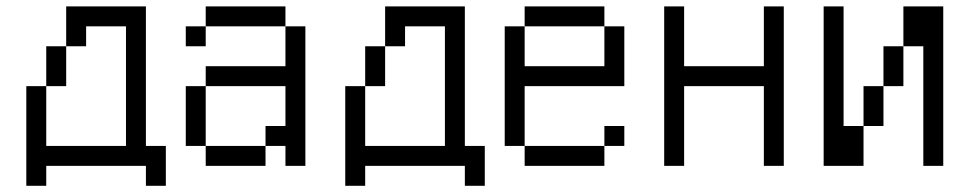

<svg xmlns="http://www.w3.org/2000/svg" viewBox="-20 -520 3040 602"><path d="M437.5 0V62.5H500Q500 62.5 500 -62.5H437.5V-500H187.5Q187.5 -500 187.5 -375H125Q125 -375 125 -250H62.5V62.5H125V0ZM125 -62.5V-250H187.5Q187.5 -250 187.5 -375H250V-437.5H375Q375 -437.5 375 -62.5Z M625 -62.5V0H812.5V-62.5ZM625 -62.5V-250H562.5V-62.5ZM875 -62.5V0H937.5V-437.5H875Q875 -437.5 875 -312.5H625V-250H875Q875 -250 875 -125H812.5V-62.5ZM625 -437.5H562.5V-375H625ZM625 -437.5H875V-500H625Z M1437.5 0V62.5H1500Q1500 62.5 1500 -62.5H1437.5V-500H1187.5Q1187.5 -500 1187.5 -375H1125Q1125 -375 1125 -250H1062.5V62.5H1125V0ZM1125 -62.5V-250H1187.5Q1187.5 -250 1187.5 -375H1250V-437.5H1375Q1375 -437.5 1375 -62.5Z M1937.5 -62.5V-125H1875V-62.5H1625V0H1875V-62.5ZM1625 -62.5V-250H1937.5V-437.5H1875Q1875 -437.5 1875 -312.5H1625Q1625 -312.5 1625 -437.5H1562.5Q1562.5 -437.5 1562.5 -62.5ZM1625 -437.5H1875V-500H1625Z M2062.5 -500Q2062.5 -500 2062.5 0H2125Q2125 0 2125 -250H2375Q2375 -250 2375 0H2437.5Q2437.5 0 2437.5 -500H2375V-312.5H2125V-500Z M2562.5 -500Q2562.5 -500 2562.5 0H2687.5Q2687.5 0 2687.5 -125H2625Q2625 -125 2625 -500ZM2875 -375Q2875 -375 2875 0H2937.5Q2937.5 0 2937.5 -500H2812.5Q2812.5 -500 2812.5 -375H2750Q2750 -375 2750 -250H2687.5Q2687.5 -250 2687.5 -125H2750Q2750 -125 2750 -250H2812.5Q2812.5 -250 2812.5 -375Z"/></svg>

Font: BFUnifontExMono
Style: Regular
Weight: 500
Version: Version 15.0.06